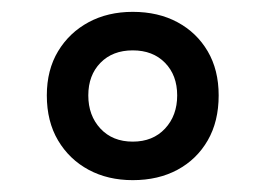

<svg xmlns="http://www.w3.org/2000/svg" viewBox="-20 -910 448 324"><path d="M204 -606Q162 -606 129.5 -623.5Q97 -641 78 -673Q59 -705 59 -749Q59 -792 78 -823.5Q97 -855 129.5 -872.5Q162 -890 204 -890Q247 -890 279.5 -872.5Q312 -855 330.5 -823.5Q349 -792 349 -749Q349 -705 330.5 -673Q312 -641 279.5 -623.5Q247 -606 204 -606ZM204 -671Q238 -671 258.5 -693Q279 -715 279 -749Q279 -783 258.5 -804Q238 -825 204 -825Q170 -825 149.5 -804Q129 -783 129 -749Q129 -715 149.5 -693Q170 -671 204 -671Z"/></svg>

Font: Playwrite GB J
Style: Regular
Weight: 400
Designer: Veronika Burian, José Scaglione
Foundry: TypeTogether
Version: Version 1.002